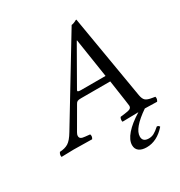

<svg xmlns="http://www.w3.org/2000/svg" viewBox="-198 -795 1066 1137"><g transform="rotate(-30 334.5 -226.5)"><path d="M307.1 -283.2H474.1L433.1 -549.8H431.2L286.1 -295.9Q284.2 -292 284.2 -290Q284.2 -283.2 307.1 -283.2ZM604 139.2Q545.9 205.1 475.1 205.1Q441.9 205.1 423.3 191.2Q404.8 177.2 404.8 150.9Q404.8 116.2 438.5 77.4Q472.2 38.6 535.2 0Q500 0 425.8 2Q423.3 -1 424.3 -12.2Q425.3 -23.4 431.2 -28.8L459 -32.2Q485.8 -35.2 496.8 -40.8Q507.8 -46.4 507.8 -60.1Q507.8 -64.9 502.9 -97.2L481.9 -241.2H282.2Q265.1 -241.2 257.8 -237.8Q250.5 -234.4 245.1 -224.1L161.1 -79.1Q153.8 -67.4 153.8 -56.2Q153.8 -44.9 162.4 -39.3Q170.9 -33.7 189.9 -32.2L222.2 -28.8Q228.5 -13.2 217.8 2Q147.5 0 92.8 0Q81.1 0 8.8 2Q4.4 -13.2 15.1 -28.8Q50.3 -30.3 73.2 -44.4Q96.2 -58.6 122.1 -102.1L451.2 -645Q457.5 -645 469.5 -649.7Q481.4 -654.3 486.8 -658.2H491.2L587.9 -85.9Q592.8 -57.6 605.5 -47.1Q618.2 -36.6 647.9 -32.2L668 -28.8Q672.9 -13.2 662.1 2Q648.9 1.5 621.1 1Q593.3 0.5 579.1 0Q470.2 74.2 470.2 129.9Q470.2 166 512.2 166Q530.8 166 547.1 157.5Q563.5 148.9 586.9 127.9Q599.6 127.9 604 139.2Z"/></g></svg>

Font: Common Serif
Style: Italic
Weight: 400
Italic angle: -12°
Designer: Philipp H. Poll, Khaled Hosny
Foundry: Stefan Peev, Context Ltd.
Version: Version 1.026